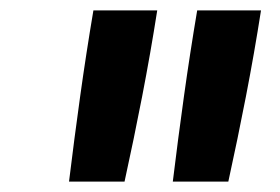

<svg xmlns="http://www.w3.org/2000/svg" viewBox="-20 -792 540 370"><path d="M313 -442Q323 -524 334.5 -606.5Q346 -689 360 -772H483Q470 -689 454 -606.5Q438 -524 420 -442ZM113 -442Q123 -524 134.5 -606.5Q146 -689 160 -772H283Q270 -689 254 -606.5Q238 -524 220 -442Z"/></svg>

Font: Iosevka SS04
Style: Bold Italic
Weight: 700
Italic angle: -9°
Monospace: yes
Designer: Belleve Invis
Foundry: Belleve Invis
Version: Version 19.0.0; ttfautohint (v1.8.4)